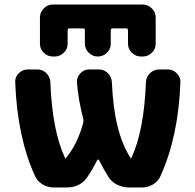

<svg xmlns="http://www.w3.org/2000/svg" viewBox="-20 -826 860 846"><path d="M601 -577Q578 -577 561 -593.5Q544 -610 544 -633V-692Q544 -701 536 -701H476Q468 -701 468 -692V-633Q468 -610 451 -593.5Q434 -577 411 -577Q388 -577 371 -593.5Q354 -610 354 -633V-692Q354 -701 346 -701H286Q278 -701 278 -692V-633Q278 -610 261 -593.5Q244 -577 221 -577H213Q190 -577 173 -593.5Q156 -610 156 -633V-749Q156 -772 173 -789Q190 -806 213 -806H609Q632 -806 649 -789Q666 -772 666 -749V-633Q666 -610 649 -593.5Q632 -577 609 -577ZM217 0Q190 0 167.5 -13.5Q145 -27 134 -51Q56 -222 47 -464Q46 -487 63 -503.5Q80 -520 103 -520H144Q168 -520 184.5 -503.5Q201 -487 202 -463Q210 -250 267 -129Q267 -128 268 -128Q270 -128 270 -129Q322 -191 347 -286Q349 -294 347 -302Q325 -386 319 -463Q318 -486 334 -503Q350 -520 373 -520H415Q439 -520 455.5 -503.5Q472 -487 473 -463Q482 -242 556 -129Q556 -128 557 -128Q559 -128 559 -130Q615 -251 623 -464Q624 -487 641 -503.5Q658 -520 681 -520H719Q742 -520 759 -503Q776 -486 775 -463Q766 -224 687 -50Q677 -27 654.5 -13.5Q632 0 605 0H548Q521 0 496.5 -12Q472 -24 458 -46Q439 -76 416 -121Q412 -126 408 -120Q391 -85 365 -46Q334 0 274 0Z"/></svg>

Font: Rounded Mplus 1c ExtraBold
Style: Regular
Weight: 800
Version: Version 1.059.20150529